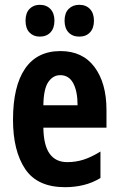

<svg xmlns="http://www.w3.org/2000/svg" viewBox="-20 -818 491 797"><path d="M231 -606Q323 -606 372.5 -539.5Q422 -473 422 -361V-288H160Q161 -215 186 -180Q211 -145 259 -145Q295 -145 327.5 -155.5Q360 -166 397 -189V-79Q364 -59 327 -50Q290 -41 250 -41Q135 -41 84.5 -116.5Q34 -192 34 -321Q34 -460 84 -533Q134 -606 231 -606ZM230 -506Q200 -506 180.5 -477.5Q161 -449 160 -381H302Q302 -439 284 -472.5Q266 -506 230 -506ZM86 -732Q86 -764 102.5 -781Q119 -798 145 -798Q173 -798 189.5 -780.5Q206 -763 206 -732Q206 -701 189.5 -683.5Q173 -666 145 -666Q119 -666 102.5 -683Q86 -700 86 -732ZM248 -732Q248 -764 265 -781Q282 -798 309 -798Q337 -798 353.5 -780.5Q370 -763 370 -732Q370 -701 353.5 -683.5Q337 -666 309 -666Q281 -666 264.5 -683.5Q248 -701 248 -732Z"/></svg>

Font: Noto Sans Tamil UI ExtraCondensed
Style: Bold
Weight: 700
Width: 2
Designer: Jelle Bosma - Monotype Design Team
Foundry: Monotype Imaging Inc.
Version: Version 2.004; ttfautohint (v1.8.4.7-5d5b)